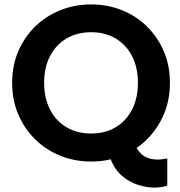

<svg xmlns="http://www.w3.org/2000/svg" viewBox="-20 -725 814 870"><path d="M679 125Q646 125 606.5 113Q567 101 532.5 71.5Q498 42 479 -10L592 -68Q609 -32 634 -17Q659 -2 694 -2Q704 -2 715.5 -3.5Q727 -5 738 -7V116Q727 120 712 122.5Q697 125 679 125ZM393 7Q319 7 254 -19Q189 -45 140 -93Q91 -141 63 -206Q35 -271 35 -350Q35 -428 63 -493Q91 -558 140 -605.5Q189 -653 254 -679Q319 -705 393 -705Q467 -705 532 -679Q597 -653 645.5 -605.5Q694 -558 722 -493Q750 -428 750 -350Q750 -271 722 -206Q694 -141 645.5 -93Q597 -45 532 -19Q467 7 393 7ZM393 -120Q456 -120 503.5 -148Q551 -176 578 -228Q605 -280 605 -350Q605 -420 578 -471.5Q551 -523 503.5 -551Q456 -579 393 -579Q330 -579 282 -551Q234 -523 207 -471.5Q180 -420 180 -350Q180 -280 207 -228Q234 -176 282 -148Q330 -120 393 -120Z"/></svg>

Font: Parkinsans SemiBold
Style: Regular
Weight: 600
Designer: Red Stone, Indian Type Foundry
Foundry: Indian Type Foundry
Version: Version 1.000